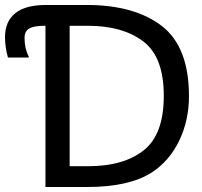

<svg xmlns="http://www.w3.org/2000/svg" viewBox="-20 -747 806 767"><path d="M734.9 -362.8C734.9 -494.1 698.7 -587.4 626 -643.6C553.2 -699.2 453.6 -727.1 327.1 -727.1H161.6C56.6 -727.1 0 -683.1 0 -598.6C0 -572.8 3.9 -545.4 11.7 -517.1H94.7V-521.5C83.5 -542.5 78.1 -566.9 78.1 -594.7C78.1 -633.3 103.5 -644 161.6 -644V0H329.1C440.4 0 526.4 -19.5 586.4 -58.1C633.8 -88.9 670.4 -131.8 696.3 -186C722.2 -240.2 734.9 -299.3 734.9 -362.8ZM634.3 -364.3C634.3 -261.7 607.9 -189.5 554.7 -147C501.5 -104.5 427.2 -83 332 -83H258.3V-644H332C423.3 -644 496.6 -623.5 551.8 -582C606.9 -540.5 634.3 -468.3 634.3 -364.3Z"/></svg>

Font: SG Kara Light
Style: Regular
Weight: 400
Designer: Damoon Khanjanzadeh
Version: Version 1.000